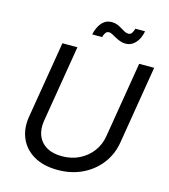

<svg xmlns="http://www.w3.org/2000/svg" viewBox="-133 -1031 1010 1148"><g transform="rotate(15 372.0 -457.0)"><path d="M330.6 11.7Q243.2 11.7 183.6 -22.7Q124 -57.1 97.9 -116.7Q71.8 -176.3 84 -251L163.1 -727.5H255.9L177.2 -252Q168.5 -198.7 184.6 -158.7Q200.7 -118.7 238.8 -96.4Q276.9 -74.2 334 -74.2Q394 -74.2 441.9 -98.1Q489.7 -122.1 520.8 -163.6Q551.8 -205.1 560.5 -258.3L638.2 -727.5H731L651.4 -244.6Q639.2 -169.4 595 -111.6Q550.8 -53.7 482.9 -21Q415 11.7 330.6 11.7ZM527.3 -822.8Q509.3 -822.8 492.9 -828.9Q476.6 -835 462.4 -843Q448.2 -851.1 436.5 -857.2Q424.8 -863.3 415.5 -863.3Q401.9 -863.3 393.8 -850.8Q385.7 -838.4 382.8 -824.7H321.3Q330.6 -869.6 354.7 -897.9Q378.9 -926.3 417.5 -926.3Q436.5 -926.3 451.7 -919.9Q466.8 -913.6 479.7 -905.5Q492.7 -897.5 504.4 -891.1Q516.1 -884.8 528.3 -884.8Q541 -884.8 548.6 -894.3Q556.2 -903.8 562 -924.3H622.1Q612.8 -877 587.6 -849.9Q562.5 -822.8 527.3 -822.8Z"/></g></svg>

Font: Inter
Style: Italic
Weight: 400
Italic angle: -9.3988°
Designer: Rasmus Andersson
Foundry: rsms
Version: Version 4.001;git-66647c0bb